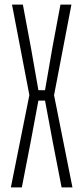

<svg xmlns="http://www.w3.org/2000/svg" viewBox="-20 -820 364 840"><path d="M27.5 0 108.5 -404 32.5 -800H80L115.5 -610.5L148 -425.5H177L209 -610.5L244.5 -800H292.5L216.5 -403.5L297 0H249.5L211 -198L177 -380H148L114 -198L75.5 0Z"/></svg>

Font: Big Shoulders Text Thin ExtraLight
Style: Regular
Weight: 250
Version: Version 2.002